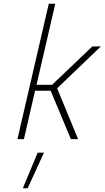

<svg xmlns="http://www.w3.org/2000/svg" viewBox="-20 -750 564 1035"><path d="M183 73H217L129 265H103ZM243 -730H278L177 -293H261L478 -500H524L288 -274L401 0H362L253 -261H169L109 0H74Z"/></svg>

Font: Cairo ExtraLight
Style: Italic
Weight: 275
Italic angle: -13°
Designer: Mohamed Gaber, Accademia di Belle Arti di Urbino and others
Foundry: Kief Type Foundry, Accademia di Belle Arti di Urbino and others
Version: Version 3.011